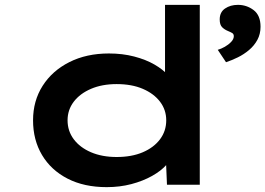

<svg xmlns="http://www.w3.org/2000/svg" viewBox="-20 -760 1092 790"><path d="M419 10Q326 10 258 -25Q190 -60 153 -122Q116 -184 116 -265Q116 -345 155.5 -407Q195 -469 265.5 -504.5Q336 -540 428 -540Q484 -540 532 -527.5Q580 -515 615.5 -494.5Q651 -474 672 -450Q693 -426 695 -402L659 -395V-740H802V0H667L661 -142L689 -131Q687 -107 665 -82Q643 -57 605.5 -36Q568 -15 520.5 -2.5Q473 10 419 10ZM460 -114Q522 -114 567.5 -133.5Q613 -153 638.5 -187Q664 -221 664 -265Q664 -308 638.5 -341.5Q613 -375 567.5 -394.5Q522 -414 460 -414Q400 -414 354.5 -394.5Q309 -375 283.5 -341.5Q258 -308 258 -265Q258 -221 283.5 -187Q309 -153 354.5 -133.5Q400 -114 460 -114ZM910 -504 876 -555Q890 -559 905 -567.5Q920 -576 931 -587.5Q942 -599 942 -611Q942 -620 935.5 -624Q929 -628 919 -632Q904 -638 894 -648Q884 -658 884 -680Q884 -710 906 -725Q928 -740 959 -740Q995 -740 1023.5 -718.5Q1052 -697 1052 -650Q1052 -620 1039 -596Q1026 -572 1004.5 -554Q983 -536 958.5 -524Q934 -512 910 -504Z"/></svg>

Font: Lexend Zetta SemiBold
Style: Regular
Weight: 600
Designer: Bonnie Shaver-Troup, Thomas Jockin
Foundry: Lexend
Version: Version 1.007